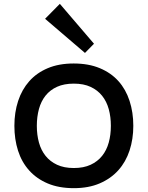

<svg xmlns="http://www.w3.org/2000/svg" viewBox="-20 -971 770 1001"><path d="M470 -743 423 -695 215 -873 292 -951ZM675 -315Q675 -246 655.5 -186.5Q636 -127 597 -83.5Q558 -40 500 -15Q442 10 365 10Q287 10 229 -14.5Q171 -39 132 -82.5Q93 -126 74 -185.5Q55 -245 55 -315Q55 -385 74.5 -444.5Q94 -504 132.5 -547.5Q171 -591 229 -615.5Q287 -640 364 -640Q442 -640 500.5 -615.5Q559 -591 597.5 -548Q636 -505 655.5 -445Q675 -385 675 -315ZM558 -315Q558 -362 547 -402Q536 -442 512.5 -471.5Q489 -501 452.5 -518Q416 -535 365 -535Q314 -535 277.5 -518.5Q241 -502 217.5 -472.5Q194 -443 183 -402.5Q172 -362 172 -315Q172 -268 183 -228Q194 -188 217.5 -158.5Q241 -129 277.5 -112Q314 -95 365 -95Q416 -95 452.5 -112Q489 -129 512.5 -158.5Q536 -188 547 -228Q558 -268 558 -315Z"/></svg>

Font: TypoPRO Sinkin Sans
Style: 500 Medium
Weight: 500
Designer: Keith Bates
Foundry: K-Type
Version: Sinkin Sans (version 1.0)  by Keith Bates   •   © 2014   www